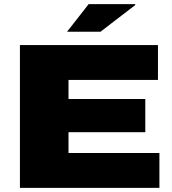

<svg xmlns="http://www.w3.org/2000/svg" viewBox="-20 -905 831 925"><path d="M76 0V-688H741V-520H310V-428H680V-268H310V-168H748V0ZM303 -752 407 -885H631L632 -881L464 -752Z"/></svg>

Font: Archivo SemiExpanded Black
Style: Regular
Weight: 900
Width: 6
Designer: Hector Gatti
Foundry: Omnibus-Type
Version: Version 2.001